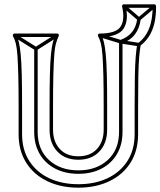

<svg xmlns="http://www.w3.org/2000/svg" viewBox="-20 -843 741 887"><path d="M154 -618H138V-234Q138 -234 138 -234Q138 -234 138 -234Q138 -175 163.5 -131.5Q189 -88 235 -64Q281 -40 342 -40Q342 -40 342 -40Q342 -40 342 -40Q403 -40 449 -64Q495 -88 520.5 -131.5Q546 -175 546 -234Q546 -234 546 -234Q546 -234 546 -234V-650Q546 -652 542 -646.5Q538 -641 541 -642Q582 -656 603.5 -684.5Q625 -713 630 -754L614 -756Q609 -719 590 -695Q571 -671 535 -658Q533 -657 531.5 -654.5Q530 -652 530 -650V-234Q530 -234 530 -234Q530 -234 530 -234Q530 -152 478 -104Q426 -56 342 -56Q342 -56 342 -56Q342 -56 342 -56Q258 -56 206 -104Q154 -152 154 -234Q154 -234 154 -234Q154 -234 154 -234ZM51 -687 43 -673 142 -611Q144 -610 146.5 -610Q149 -610 150 -611L248 -673L240 -687L142 -625Q140 -624 146 -624Q152 -624 150 -625ZM442 -688 438 -672 536 -642Q536 -642 536 -642Q536 -642 537 -642L621 -629L623 -645L539 -658Q539 -658 540 -658Q541 -658 540 -658ZM557 -821 547 -809 617 -749Q619 -747 622 -747Q625 -747 627 -749L698 -809L688 -821L617 -761Q615 -760 622 -760Q629 -760 627 -761ZM342 24Q423 24 485.5 -6Q548 -36 583 -91.5Q618 -147 618 -223V-349Q618 -433 619 -489Q620 -545 623 -579.5Q626 -614 630 -635L627 -631Q665 -659 683.5 -705Q702 -751 701 -815Q701 -818 698.5 -820.5Q696 -823 693 -823H552Q548 -823 545.5 -820Q543 -817 544 -813Q558 -753 537.5 -720.5Q517 -688 440 -688Q436 -688 433.5 -684.5Q431 -681 433 -676Q441 -662 446 -642Q451 -622 453.5 -587Q456 -552 457.5 -495Q459 -438 459 -349V-244Q459 -189 428 -155Q397 -121 342 -121Q287 -121 256 -155Q225 -189 225 -244V-349Q225 -438 226.5 -495Q228 -552 230.5 -587Q233 -622 238.5 -642Q244 -662 251 -676Q253 -681 251 -684.5Q249 -688 244 -688H47Q43 -688 40.5 -684.5Q38 -681 40 -676Q48 -662 53 -642Q58 -622 60.5 -587Q63 -552 64.5 -495Q66 -438 66 -349V-223Q66 -147 101 -91.5Q136 -36 198.5 -6Q261 24 342 24ZM342 8Q266 8 207.5 -19.5Q149 -47 115.5 -99Q82 -151 82 -223V-349Q82 -440 80.5 -498.5Q79 -557 75.5 -592.5Q72 -628 67 -648.5Q62 -669 54 -684L47 -672H244L237 -684Q230 -669 224.5 -648.5Q219 -628 215.5 -592.5Q212 -557 210.5 -498.5Q209 -440 209 -349V-244Q209 -181 245 -143Q281 -105 342 -105Q403 -105 439 -143Q475 -181 475 -244V-349Q475 -440 473.5 -498.5Q472 -557 468.5 -592.5Q465 -628 460 -648.5Q455 -669 447 -684L440 -672Q526 -672 551 -711Q576 -750 560 -817L552 -807H693L685 -815Q686 -755 669 -712Q652 -669 617 -643Q616 -642 615.5 -641.5Q615 -641 614 -639Q610 -617 607 -581.5Q604 -546 603 -490Q602 -434 602 -349V-223Q602 -151 568.5 -99Q535 -47 476.5 -19.5Q418 8 342 8Z"/></svg>

Font: Tilt Prism
Style: Regular
Weight: 400
Version: Version 1.000